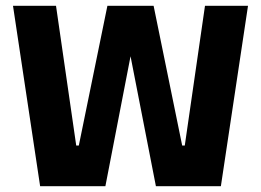

<svg xmlns="http://www.w3.org/2000/svg" viewBox="-20 -645 904 665"><path d="M25 -625H174L244 -141H253L352 -625H466L345 0H119ZM839 -625 745 0H520L398 -625H512L611 -141H620L690 -625Z"/></svg>

Font: Changa SemiBold
Style: Regular
Weight: 600
Designer: Eduardo Rodriguez Tunni
Foundry: Eduardo Rodriguez Tunni
Version: Version 3.002; ttfautohint (v1.8.2)